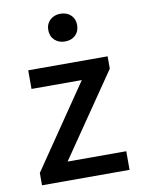

<svg xmlns="http://www.w3.org/2000/svg" viewBox="-81 -757 595 812"><g transform="rotate(-10 217.0 -350.5)"><path d="M33 0V-53L276 -409H60V-489H401V-436L157 -80H409V0ZM235 -582Q208 -582 190.5 -598.5Q173 -615 173 -642Q173 -668 190.5 -684.5Q208 -701 235 -701Q263 -701 280 -684.5Q297 -668 297 -642Q297 -615 280 -598.5Q263 -582 235 -582Z"/></g></svg>

Font: Source Sans 3 ExtraLight Medium
Style: Regular
Weight: 500
Version: Version 3.052;hotconv 1.1.0;makeotfexe 2.6.0